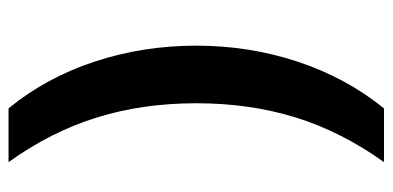

<svg xmlns="http://www.w3.org/2000/svg" viewBox="-255 -555 920 450"><g transform="rotate(-90 205.0 -330.0)"><path d="M176 110H50Q121 11 154.5 -96.5Q188 -204 188 -330Q188 -456 154.5 -563.5Q121 -671 50 -770H176Q248 -682 285.5 -568.5Q323 -455 323 -330Q323 -206 285.5 -92.5Q248 21 176 110Z"/></g></svg>

Font: M PLUS 2
Style: Bold
Weight: 700
Designer: Coji Morishita
Foundry: UNDERFOREST DESIGN
Version: Version 1.001